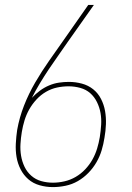

<svg xmlns="http://www.w3.org/2000/svg" viewBox="-20 -755 540 783"><path d="M196 8Q168 8 141.5 0.5Q115 -7 95.5 -24Q76 -41 64 -64.5Q52 -88 47.5 -114.5Q43 -141 44.5 -169.5Q46 -198 50 -225Q59 -276 78 -324.5Q97 -373 123.5 -418.5Q150 -464 180.5 -507.5Q211 -551 242 -595L340 -735H363L257 -585Q238 -557 218 -529Q198 -501 179 -472.5Q160 -444 142.5 -415Q125 -386 110 -356Q125 -372 142.5 -385Q160 -398 180 -406.5Q200 -415 220.5 -418Q241 -421 261 -421Q288 -421 314 -414Q340 -407 360 -391Q380 -375 392 -351.5Q404 -328 408.5 -302Q413 -276 412 -248.5Q411 -221 406 -193Q402 -167 394.5 -142Q387 -117 373.5 -93.5Q360 -70 340.5 -50Q321 -30 297.5 -16.5Q274 -3 247.5 2.5Q221 8 196 8ZM196 -10Q219 -10 243 -15.5Q267 -21 288.5 -33.5Q310 -46 327.5 -64.5Q345 -83 357 -104.5Q369 -126 376 -149Q383 -172 387 -196Q387 -196 387 -196Q387 -196 387 -196Q391 -221 392.5 -246Q394 -271 390 -294Q386 -317 375.5 -338.5Q365 -360 348 -375Q331 -390 307.5 -396.5Q284 -403 260 -403Q236 -403 212.5 -398Q189 -393 167.5 -380.5Q146 -368 128.5 -349Q111 -330 99 -308.5Q87 -287 80 -264Q73 -241 69 -217Q69 -217 69 -217Q69 -217 69 -217Q65 -193 63.5 -168Q62 -143 66 -119.5Q70 -96 80 -75Q90 -54 107.5 -38.5Q125 -23 148 -16.5Q171 -10 196 -10Z"/></svg>

Font: Iosevka Slab Thin Oblique
Style: Regular
Weight: 100
Italic angle: -9°
Monospace: yes
Designer: Belleve Invis
Foundry: Belleve Invis
Version: Version 11.1.0; ttfautohint (v1.8.3)